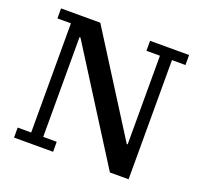

<svg xmlns="http://www.w3.org/2000/svg" viewBox="-121 -837 1027 975"><g transform="rotate(20 392.0 -349.0)"><path d="M49 -54H122V-644H49V-698H261L598 -165H603V-644H530V-698H741V-644H668V0H567L192 -593H187V-54H260V0H49Z"/></g></svg>

Font: IBM Plex Serif Medium
Style: Regular
Weight: 500
Designer: Mike Abbink, Paul van der Laan, Pieter van Rosmalen
Foundry: Bold Monday
Version: Version 2.5